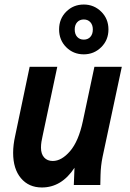

<svg xmlns="http://www.w3.org/2000/svg" viewBox="-20 -817 575 848"><path d="M38 -142Q38 -177 47 -217L111 -522H233L168 -216Q165 -204 163 -190.5Q161 -177 161 -165Q161 -137 175 -121.5Q189 -106 213 -106Q252 -106 289.5 -149.5Q327 -193 346 -282L397 -522H518L433 -124Q425 -85 424 -44L423 0H306L309 -76Q252 11 165 11Q107 11 72.5 -30Q38 -71 38 -142ZM241 -687Q241 -734 272.5 -765.5Q304 -797 350 -797Q395 -797 427 -765.5Q459 -734 459 -687Q459 -640 427 -608.5Q395 -577 350 -577Q304 -577 272.5 -608.5Q241 -640 241 -687ZM310 -687Q310 -666 321 -654Q332 -642 350 -642Q368 -642 379 -654Q390 -666 390 -687Q390 -707 379 -719Q368 -731 350 -731Q332 -731 321 -719Q310 -707 310 -687Z"/></svg>

Font: Radio Canada Condensed SemiBold
Style: Italic
Weight: 600
Width: 3
Italic angle: -12°
Designer: Charles Daoud, Etienne Aubert Bonn, Alexandre Saumier Demers, Jacques Le Bailly
Foundry: Radio-Canada
Version: Version 2.104; ttfautohint (v1.8.4.7-5d5b);gftools[0.9.28.de